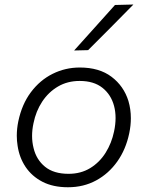

<svg xmlns="http://www.w3.org/2000/svg" viewBox="-20 -798 637 829"><path d="M273.5 10.5Q209 10.5 163.2 -13.2Q117.5 -37 90.5 -77.2Q63.5 -117.5 56 -168.5Q52.5 -190 52.5 -212Q52.5 -242.5 59 -274Q74.5 -348 113.5 -400Q152.5 -452 207.2 -479.2Q262 -506.5 324.5 -506.5Q408.5 -506.5 461.5 -466.5Q514.5 -426.5 534.5 -362Q545 -326.5 545 -287.5Q545 -256 538 -222.5Q523.5 -153 486.5 -100.8Q449.5 -48.5 395.2 -19Q341 10.5 273.5 10.5ZM276 -47.5Q329 -47.5 369.5 -72.2Q410 -97 436 -138.5Q462 -180 472.5 -230.5Q479 -261 479 -288.5Q479 -316 472.5 -340.5Q459.5 -389.5 422.2 -419Q385 -448.5 324 -448.5Q271.5 -448.5 230.5 -424.5Q189.5 -400.5 162.2 -359.2Q135 -318 124.5 -265.5Q118.5 -237.5 118.5 -211Q118.5 -184 125 -158.5Q137 -108.5 174.5 -78Q212 -47.5 276 -47.5ZM300 -580Q345 -630.5 389 -679Q432.5 -727.5 476.5 -776.5L556 -778.5Q506.5 -728 457.8 -679Q409 -630 360.5 -581.5Z"/></svg>

Font: Heraclito Light
Style: Italic
Weight: 300
Italic angle: -12°
Designer: Kostas Bartsokas (font) & Cristiano Sobral (main changes)
Foundry: Kostas Bartsokas (font) & Cristiano Sobral (main changes)
Version: Version 1.00;July 8, 2020;FontCreator 13.0.0.2655 64-bit